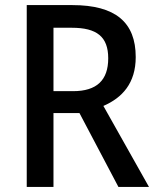

<svg xmlns="http://www.w3.org/2000/svg" viewBox="-20 -734 615 754"><path d="M264 -714H85V0H190V-290H292L445 0H565L386 -318C460 -350 513 -407 513 -510C513 -646 434 -714 264 -714ZM262 -625C360 -625 405 -590 405 -505C405 -419 360 -376 267 -376H190V-625Z"/></svg>

Font: Noto Sans Lao SemiCondensed Medium
Style: Regular
Weight: 500
Width: 4
Designer: Monotype Design Team
Foundry: Monotype Imaging Inc.
Version: Version 2.003